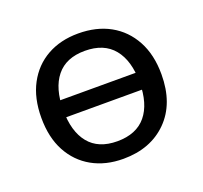

<svg xmlns="http://www.w3.org/2000/svg" viewBox="-88 -545 698 661"><g transform="rotate(-20 260.5 -214.5)"><path d="M259 -444Q326 -444 375.5 -416.5Q425 -389 453 -337.5Q481 -286 481 -214Q481 -107 420 -46Q359 15 259 15Q194 15 145 -12.5Q96 -40 68.5 -91Q41 -142 41 -214Q41 -286 68.5 -337.5Q96 -389 145 -416.5Q194 -444 259 -444ZM260 -380Q191 -380 156 -336.5Q121 -293 121 -214Q121 -135 156 -92Q191 -49 260 -49Q330 -49 365.5 -92Q401 -135 401 -214Q401 -293 365.5 -336.5Q330 -380 260 -380ZM118 -249H425V-187H118Z"/></g></svg>

Font: Podkova VF Beta
Style: Regular
Weight: 400
Designer: Ilya Yudin
Foundry: Cyreal (www.cyreal.org)
Version: Version 2.100